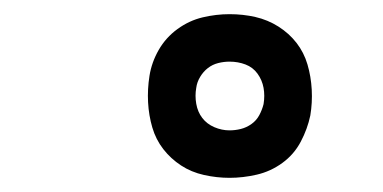

<svg xmlns="http://www.w3.org/2000/svg" viewBox="-20 -804 540 271"><path d="M304 -553Q286 -553 268 -557Q250 -561 235.5 -570.5Q221 -580 210.5 -593.5Q200 -607 195 -624Q190 -641 189 -659.5Q188 -678 191 -697Q194 -716 204 -733.5Q214 -751 230.5 -763Q247 -775 266 -779.5Q285 -784 304 -784Q323 -784 340.5 -780Q358 -776 373 -766.5Q388 -757 398.5 -743.5Q409 -730 414 -713Q419 -696 420 -677.5Q421 -659 418 -641Q414 -622 404.5 -604Q395 -586 378.5 -574Q362 -562 342.5 -557.5Q323 -553 304 -553ZM304 -620Q312 -620 320 -622Q328 -624 335 -629Q342 -634 346 -641.5Q350 -649 352 -657Q354 -669 352 -680Q350 -691 343.5 -700Q337 -709 326.5 -713Q316 -717 304 -717Q296 -717 288 -715Q280 -713 273.5 -708Q267 -703 262.5 -695.5Q258 -688 257 -680Q255 -669 257 -657.5Q259 -646 265.5 -637.5Q272 -629 282.5 -624.5Q293 -620 304 -620Z"/></svg>

Font: Iosevka Curly Slab Oblique
Style: Regular
Weight: 400
Italic angle: -9°
Monospace: yes
Designer: Belleve Invis
Foundry: Belleve Invis
Version: Version 11.1.0; ttfautohint (v1.8.3)